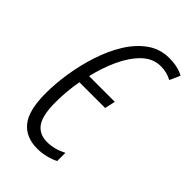

<svg xmlns="http://www.w3.org/2000/svg" viewBox="-176 -600 670 670"><g transform="rotate(45 158.5 -265.0)"><path d="M144 9.8Q86.9 9.8 57.4 -27.1Q27.8 -64 27.8 -147.9Q27.8 -195.3 36.1 -248.8Q44.4 -302.2 61.3 -353.8Q78.1 -405.3 104 -447.3Q129.9 -489.3 165.3 -514.6Q200.7 -540 245.6 -540Q290 -540 317.4 -523.9L300.3 -485.4Q275.4 -499 245.6 -499Q207 -499 177 -470Q147 -440.9 125.7 -394.8Q104.5 -348.6 92.8 -297.4H219.7L210.9 -258.3H84Q79.1 -231.4 76.7 -204.3Q74.2 -177.2 74.2 -151.4Q74.2 -85 93.8 -57.9Q113.3 -30.8 151.9 -30.8Q187.5 -30.8 223.6 -49.8V-9.3Q209.5 -1.5 187.5 4.2Q165.5 9.8 144 9.8Z"/></g></svg>

Font: Open Sans Condensed Light
Style: Italic
Weight: 300
Width: 3
Italic angle: -12°
Designer: Monotype Design Team
Foundry: Monotype Imaging Inc.
Version: Version 3.000; ttfautohint (v1.8.4)